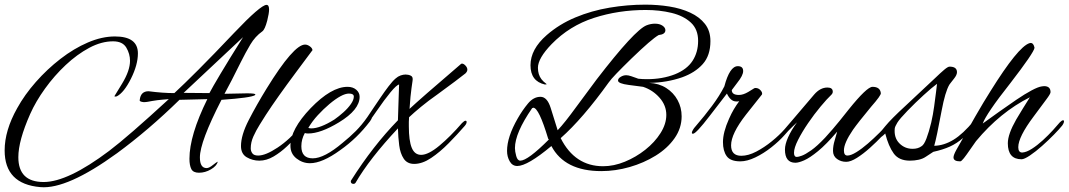

<svg xmlns="http://www.w3.org/2000/svg" viewBox="-21 -690 4603 827"><path d="M153 116Q-1 103 -1 -42Q-1 -128 53 -224Q85 -282 133.5 -337Q182 -392 239.5 -436.5Q297 -481 357.5 -507Q418 -533 474 -533Q573 -533 573 -460Q573 -411 543 -351Q513 -291 482 -275Q479 -274 475 -274Q472 -274 472 -276L505 -330Q539 -386 539 -428Q539 -458 523 -485Q507 -512 466 -512Q416 -512 363.5 -484Q311 -456 262 -410Q213 -364 173 -308.5Q133 -253 109 -199Q58 -84 58 -13Q58 94 167 94Q271 94 449 -40Q490 -71 554.5 -127Q619 -183 706 -263Q694 -262 676 -260.5Q658 -259 634 -255Q624 -253 615 -251.5Q606 -250 598 -250Q578 -252 581 -260Q585 -297 619 -297Q650 -293 677.5 -291Q705 -289 730 -289Q769 -325 833.5 -389.5Q898 -454 987 -548Q1102 -669 1127 -669Q1138 -669 1138 -649Q1138 -641 1136 -629Q1134 -617 1130 -601Q1120 -563 1109 -555Q1078 -533 1057.5 -498.5Q1037 -464 1016 -422Q995 -379 977.5 -345.5Q960 -312 946 -286L1043 -288Q1079 -288 1079 -283Q1079 -282 1077 -280Q1060 -269 933 -260Q840 -79 840 -12Q840 34 869 34Q880 34 897 20Q913 7 917 7Q917 5 918 6Q919 7 917 7Q912 25 887.5 39.5Q863 54 836 54Q811 54 803 38Q795 22 795 -6Q795 -107 872 -263L752 -260Q618 -129 483 -30Q268 126 153 116ZM881 -289Q893 -312 929 -372.5Q965 -433 1026 -530L770 -290Z M1096 2Q1067 2 1042 -12.5Q1017 -27 1017 -61Q1017 -108 1050.5 -173Q1084 -238 1127 -308Q1244 -498 1293 -498Q1303 -498 1313.5 -490.5Q1324 -483 1325 -474L1255 -380Q1214 -325 1181 -278.5Q1148 -232 1124 -195Q1112 -176 1097 -152Q1082 -128 1070.5 -102.5Q1059 -77 1059 -51Q1059 -39 1066 -29.5Q1073 -20 1091 -20Q1123 -20 1175 -54.5Q1227 -89 1278 -150Q1283 -156 1289 -161Q1295 -166 1299 -166Q1304 -166 1304 -160Q1304 -157 1297.5 -148.5Q1291 -140 1287 -135L1263 -108Q1243 -86 1215.5 -60Q1188 -34 1157.5 -16Q1127 2 1096 2Z M1314 13Q1282 13 1256 -7.5Q1230 -28 1230 -62Q1230 -133 1317 -224Q1406 -316 1476 -316Q1499 -316 1513.5 -303.5Q1528 -291 1528 -273Q1528 -217 1439 -163Q1360 -115 1306 -115Q1298 -115 1292 -117Q1277 -90 1277 -60Q1277 -8 1326 -8Q1376 -8 1455 -75Q1516 -124 1559 -179Q1568 -191 1575 -191Q1581 -191 1581 -185Q1581 -179 1573 -168Q1545 -131 1513 -100Q1481 -69 1444 -43Q1367 13 1314 13ZM1320 -137Q1358 -137 1419 -175Q1439 -189 1458.5 -206.5Q1478 -224 1490.5 -242Q1503 -260 1503 -274Q1503 -287 1482 -287Q1452 -287 1398 -242Q1372 -220 1348 -194Q1324 -168 1307 -139Q1313 -137 1320 -137Z M1502 102Q1490 102 1490 91Q1490 88 1492 86Q1585 -61 1693 -172Q1694 -196 1695 -234.5Q1696 -273 1698 -326Q1687 -324 1661 -292.5Q1635 -261 1600 -210Q1566 -160 1536.5 -127Q1507 -94 1503 -91Q1496 -85 1490 -85Q1485 -85 1485 -90Q1485 -94 1488.5 -98.5Q1492 -103 1505 -117Q1523 -137 1536 -152.5Q1549 -168 1561.5 -186Q1574 -204 1591 -230Q1602 -246 1618.5 -270.5Q1635 -295 1652.5 -318Q1670 -341 1683 -352Q1693 -361 1704.5 -365Q1716 -369 1726 -369Q1738 -369 1748.5 -364Q1759 -359 1756 -342Q1756 -341 1751.5 -310.5Q1747 -280 1743 -221Q1762 -239 1818.5 -288.5Q1875 -338 1964 -414Q1966 -416 1969 -416Q1976 -416 1984 -407.5Q1992 -399 1992 -390Q1992 -382 1984 -374Q1953 -349 1864 -284Q1824 -256 1792.5 -230Q1761 -204 1741 -185Q1740 -175 1740 -165Q1740 -155 1740 -146Q1740 -84 1752.5 -53.5Q1765 -23 1793 -23Q1824 -23 1871.5 -62.5Q1919 -102 1969 -160Q1979 -170 1984 -170Q1989 -170 1989 -164Q1989 -162 1987.5 -158Q1986 -154 1981 -148Q1949 -111 1911.5 -73Q1874 -35 1836 -9.5Q1798 16 1763 16Q1733 16 1718 -6.5Q1703 -29 1698.5 -64Q1694 -99 1693 -137Q1571 -7 1510 98Q1507 102 1502 102Z M2569 47Q2411 47 2354 -61Q2251 25 2207 25Q2186 25 2174.5 5Q2163 -15 2163 -40Q2163 -100 2209 -180Q2229 -215 2253 -244Q2277 -273 2307 -273Q2336 -273 2351 -225L2381 -129Q2397 -146 2416.5 -170.5Q2436 -195 2460 -228L2549 -348Q2713 -561 2764 -581Q2782 -588 2800 -588Q2820 -588 2832.5 -579.5Q2845 -571 2845 -560Q2845 -542 2816 -539Q2786 -522 2699 -438Q2659 -399 2634.5 -373.5Q2610 -348 2601 -335Q2489 -179 2394 -95Q2455 26 2577 26Q2623 26 2670.5 6.5Q2718 -13 2758.5 -45Q2799 -77 2824 -116.5Q2849 -156 2849 -195Q2849 -236 2820 -269Q2791 -302 2749 -316Q2749 -316 2734 -318Q2719 -320 2688 -324Q2641 -330 2641 -343Q2641 -352 2652.5 -359Q2664 -366 2676 -366Q2685 -366 2697 -362Q2709 -358 2718.5 -354.5Q2728 -351 2728 -351Q2736 -350 2746 -349.5Q2756 -349 2766 -349Q2832 -349 2886 -370Q2938 -391 2962 -428Q2986 -465 2986 -514Q2986 -564 2954.5 -593Q2923 -622 2871.5 -634.5Q2820 -647 2760 -647Q2643 -647 2537.5 -613Q2432 -579 2355 -500Q2296 -439 2296 -398Q2296 -369 2311 -349Q2315 -344 2320 -339Q2325 -334 2332 -329Q2337 -326 2326 -326Q2264 -340 2264 -409Q2264 -478 2334 -539Q2388 -586 2457.5 -615Q2527 -644 2604.5 -657Q2682 -670 2758 -670Q2812 -670 2862 -662Q2912 -654 2952 -635.5Q2992 -617 3015.5 -587Q3039 -557 3039 -513Q3039 -451 3006 -414Q2973 -377 2917 -357Q2851 -334 2775 -333Q2817 -331 2848.5 -311Q2880 -291 2897.5 -259Q2915 -227 2915 -189Q2915 -138 2884.5 -94.5Q2854 -51 2803 -19.5Q2752 12 2691 29.5Q2630 47 2569 47ZM2220 2Q2252 2 2343 -89L2340 -93Q2300 -226 2276 -226Q2275 -226 2271 -224Q2197 -117 2197 -52Q2197 -38 2202.5 -18Q2208 2 2220 2Z M3168 5Q3125 5 3109 -17.5Q3093 -40 3093 -78Q3093 -120 3119 -178Q3129 -201 3140 -219.5Q3151 -238 3163 -254Q3159 -253 3156 -253Q3153 -253 3150 -253Q3126 -253 3110 -287L3036 -191Q2977 -114 2964 -114Q2959 -114 2959 -118Q2959 -123 2964 -131Q2967 -137 2976 -147Q3014 -191 3046 -234Q3078 -277 3099 -318Q3122 -405 3157 -405Q3180 -405 3180 -384Q3180 -365 3155 -334Q3131 -303 3131 -302Q3131 -281 3162 -281Q3180 -281 3202 -294L3228 -310Q3230 -311 3234 -311Q3246 -311 3255 -301Q3264 -291 3261 -283L3192 -196Q3128 -114 3128 -64Q3128 -19 3172 -19Q3202 -19 3236.5 -37Q3271 -55 3303.5 -81.5Q3336 -108 3358 -133L3382 -161Q3384 -163 3387 -166Q3390 -169 3392 -169Q3399 -169 3399 -162Q3399 -160 3397 -155Q3395 -150 3390 -144L3358 -108Q3335 -82 3301.5 -55.5Q3268 -29 3232.5 -12Q3197 5 3168 5Z M3405 11Q3360 11 3360 -46Q3360 -68 3373.5 -98.5Q3387 -129 3412 -163Q3412 -163 3394 -146Q3376 -129 3353 -103Q3349 -99 3343 -99Q3339 -99 3339 -104Q3339 -109 3348 -121L3486 -283Q3512 -313 3543 -313Q3566 -313 3566 -295Q3566 -288 3560 -282Q3541 -264 3513.5 -231Q3486 -198 3460 -160Q3434 -122 3416.5 -87.5Q3399 -53 3399 -32Q3399 -14 3411 -14Q3418 -14 3433 -19.5Q3448 -25 3473 -42.5Q3498 -60 3533 -97Q3539 -103 3565 -133Q3591 -163 3635 -219Q3713 -316 3737 -316Q3770 -316 3773 -289Q3775 -280 3731 -230Q3674 -161 3653 -131Q3614 -74 3614 -42Q3614 -20 3629 -20Q3644 -20 3667.5 -34.5Q3691 -49 3717 -71.5Q3743 -94 3767.5 -118.5Q3792 -143 3810 -164Q3816 -171 3822 -171Q3828 -171 3828 -165Q3828 -163 3827 -159Q3826 -155 3821 -150Q3805 -132 3780 -105.5Q3755 -79 3726 -53Q3697 -27 3670 -10Q3643 7 3624 7Q3601 7 3584 -5.5Q3567 -18 3567 -40Q3567 -62 3574 -84.5Q3581 -107 3585 -123Q3538 -68 3502.5 -39Q3467 -10 3443 0.5Q3419 11 3405 11Z M3898 2Q3851 2 3828.5 -29Q3806 -60 3792 -115Q3774 -97 3767 -97Q3762 -97 3762 -105Q3762 -111 3767 -116Q3767 -116 3792.5 -147Q3818 -178 3879 -234L4005 -352Q4031 -377 4046.5 -390Q4062 -403 4069 -403Q4101 -403 4101 -379Q4101 -367 4088 -351Q4078 -339 4073.5 -332.5Q4069 -326 4068 -325Q4050 -294 4035 -214Q4024 -155 4016 -117Q4008 -79 4003 -62Q4045 -63 4086 -88Q4127 -113 4174 -170Q4176 -172 4180 -176Q4184 -180 4188 -180Q4194 -180 4194 -175Q4194 -170 4191 -165Q4188 -160 4185 -156Q4154 -119 4127 -95.5Q4100 -72 4070 -58.5Q4040 -45 3999 -36L3967 -15Q3954 -6 3936 -2Q3918 2 3898 2ZM3910 -49Q3933 -49 3948 -60Q3959 -66 3969.5 -93.5Q3980 -121 3990 -162Q3998 -197 4002.5 -230.5Q4007 -264 4011 -295L4015 -329Q3992 -312 3957 -280Q3922 -248 3888 -213Q3854 -178 3844 -161.5Q3834 -145 3833 -137Q3829 -97 3852.5 -73Q3876 -49 3910 -49Z M4115 5Q4086 5 4086 -12Q4086 -22 4098 -44Q4144 -126 4180.5 -189.5Q4217 -253 4245 -297Q4364 -488 4413 -504Q4415 -504 4416 -504.5Q4417 -505 4418 -505Q4431 -505 4435 -484Q4432 -463 4331 -332Q4278 -265 4248.5 -221.5Q4219 -178 4212 -158Q4245 -182 4283 -209Q4321 -236 4357 -260.5Q4393 -285 4422 -300.5Q4451 -316 4467 -318Q4469 -318 4472 -318.5Q4475 -319 4476 -319Q4504 -319 4504 -293Q4504 -286 4486 -262Q4468 -238 4431 -188Q4365 -100 4365 -56Q4365 -33 4382 -33Q4400 -34 4423.5 -49Q4447 -64 4471 -86Q4495 -108 4514.5 -129.5Q4534 -151 4544 -163Q4553 -172 4558 -172Q4562 -172 4562 -168Q4562 -160 4554 -149Q4542 -134 4518.5 -110Q4495 -86 4467.5 -61.5Q4440 -37 4415.5 -20.5Q4391 -4 4379 -4Q4320 -4 4320 -73Q4320 -112 4356 -175Q4370 -199 4385 -223Q4400 -247 4415 -271Q4287 -207 4183 -82Q4170 -64 4156 -43.5Q4142 -23 4131 -9Q4120 5 4115 5Z"/></svg>

Font: Alex Brush
Style: Regular
Weight: 400
Designer: Robert E. Leuschke
Foundry: Robert E. Leuschke
Version: Version 1.111; ttfautohint (v1.8.4.7-5d5b)